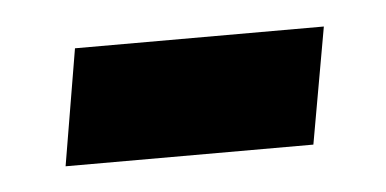

<svg xmlns="http://www.w3.org/2000/svg" viewBox="-26 -359 354 176"><g transform="rotate(-5 151.0 -270.5)"><path d="M29 -217 47 -324H276L257 -217Z"/></g></svg>

Font: Archivo SemiCondensed SemiBold
Style: Italic
Weight: 600
Width: 4
Italic angle: -10°
Designer: Hector Gatti
Foundry: Omnibus-Type
Version: Version 2.001